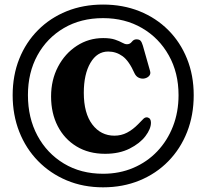

<svg xmlns="http://www.w3.org/2000/svg" viewBox="-20 -771 905 842"><path d="M432 50.5Q345 50.5 272.5 20Q200 -10.5 146.8 -65Q93.5 -119.5 64.5 -193.2Q35.5 -267 35.5 -353.5Q35.5 -440.5 64.5 -513Q93.5 -585.5 146.8 -639Q200 -692.5 272.5 -721.8Q345 -751 432 -751Q519 -751 591.8 -721.8Q664.5 -692.5 717.8 -639.2Q771 -586 800.2 -513.2Q829.5 -440.5 829.5 -353.5Q829.5 -266 800.5 -192.2Q771.5 -118.5 718.2 -64Q665 -9.5 592 20.5Q519 50.5 432 50.5ZM432 -9Q504 -9 564.5 -34.8Q625 -60.5 669.5 -107.2Q714 -154 738.5 -216.8Q763 -279.5 763 -354Q763 -452 720.2 -528.2Q677.5 -604.5 602.8 -648Q528 -691.5 432 -691.5Q334.5 -691.5 260.2 -648Q186 -604.5 144.2 -528.5Q102.5 -452.5 102.5 -354Q102.5 -254 144.2 -176.2Q186 -98.5 260.2 -53.8Q334.5 -9 432 -9ZM642 -233Q642 -206 617.8 -174Q593.5 -142 548.2 -119.2Q503 -96.5 441 -96.5Q369 -96.5 315.8 -128.8Q262.5 -161 233.2 -217.8Q204 -274.5 204 -348Q204 -420.5 234.5 -478.5Q265 -536.5 317 -570.2Q369 -604 432.5 -604Q465 -604 484.5 -597.2Q504 -590.5 515.8 -583.8Q527.5 -577 537 -577Q550 -577 558.2 -587.8Q566.5 -598.5 578 -598.5Q591 -598.5 596.5 -592.2Q602 -586 606.5 -571L638 -460Q642 -447 634 -438Q626 -429 611.5 -426.5Q599 -425 587.8 -430.5Q576.5 -436 570 -449.5Q545.5 -504.5 517.2 -524.8Q489 -545 454.5 -545Q405.5 -545 376.5 -495.2Q347.5 -445.5 347.5 -364Q347.5 -274.5 384.8 -225.2Q422 -176 482 -176Q511.5 -176 537 -189.2Q562.5 -202.5 586 -226.5Q601.5 -243 609.5 -250.5Q617.5 -258 627.5 -256Q642 -252 642 -233Z"/></svg>

Font: Fraunces 72pt SuperSoft SemiBold
Style: Regular
Weight: 600
Version: Version 1.000;[b76b70a41]